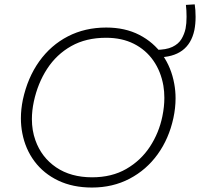

<svg xmlns="http://www.w3.org/2000/svg" viewBox="-20 -852 918 882"><path d="M402.5 9.5Q314.5 9.5 247.5 -22.5Q180.5 -54.5 138.5 -110.8Q96.5 -167 82.5 -240Q76 -273.5 76 -308.5Q76 -350 85 -394Q107 -495.5 160.2 -570Q213.5 -644.5 292 -685Q370.5 -725.5 468 -725.5Q554.5 -725.5 620 -691.8Q685.5 -658 726.2 -600Q767 -542 780.5 -467Q786.5 -434.5 786.5 -400.5Q786.5 -356 776.5 -309.5Q756 -215 704.2 -143.2Q652.5 -71.5 575.2 -31Q498 9.5 402.5 9.5ZM403 -37.5Q493.5 -37.5 560.2 -76Q627 -114.5 668.8 -178.2Q710.5 -242 726 -318Q735 -362 735 -402.5Q735 -431.5 730.5 -458.5Q719 -524 684.5 -573.5Q650 -623 595 -650.8Q540 -678.5 467.5 -678.5Q375 -678.5 307.2 -640.2Q239.5 -602 196.5 -535.8Q153.5 -469.5 135.5 -386Q126.5 -343.5 126.5 -305Q126.5 -253 142.5 -208Q170.5 -129 238 -83.2Q305.5 -37.5 403 -37.5ZM702 -588.5 694.5 -623Q743.5 -623 771.8 -636.5Q800 -650 813.5 -672.5Q827 -695 832.5 -721Q837 -744 837 -774.5Q837 -804.5 834 -829.5L874.5 -832Q878.5 -807 878.5 -774.5Q878.5 -742 873 -714Q846.5 -588.5 702 -588.5Z"/></svg>

Font: Heraclito ExtraLight
Style: Italic
Weight: 200
Italic angle: -12°
Designer: Kostas Bartsokas (font) & Cristiano Sobral (main changes)
Foundry: Kostas Bartsokas (font) & Cristiano Sobral (main changes)
Version: Version 1.00;July 8, 2020;FontCreator 13.0.0.2655 64-bit